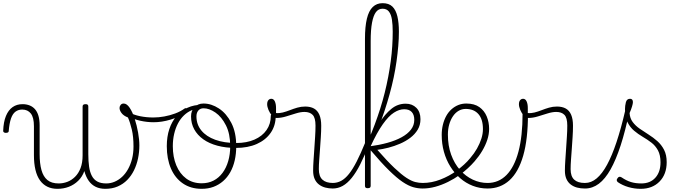

<svg xmlns="http://www.w3.org/2000/svg" viewBox="-76 -1172 4316 1211"><path d="M286 19Q250 19 222.5 5.5Q195 -8 176 -34.5Q157 -61 147.5 -101Q138 -141 138 -193V-376Q138 -431 118.5 -456Q99 -481 64 -481Q40 -481 22 -468Q4 -455 -6.5 -425Q-17 -395 -21 -345Q-21 -340 -25.5 -337Q-30 -334 -40 -334Q-47 -334 -51.5 -337.5Q-56 -341 -56 -346Q-54 -403 -38.5 -440.5Q-23 -478 3.5 -496.5Q30 -515 66 -515Q91 -515 111 -507Q131 -499 145 -483Q159 -467 166.5 -441.5Q174 -416 174 -381V-200Q174 -141 185.5 -99.5Q197 -58 223 -36.5Q249 -15 294 -15Q322 -15 348.5 -25Q375 -35 397 -56.5Q419 -78 432 -111.5Q445 -145 445 -193V-500Q445 -508 449.5 -511.5Q454 -515 464 -515Q473 -515 477 -511.5Q481 -508 481 -500V-200Q481 -155 486 -120.5Q491 -86 503.5 -62.5Q516 -39 538 -27Q560 -15 594 -15Q622 -15 647.5 -26Q673 -37 694.5 -57Q716 -77 732 -106Q748 -135 757 -170.5Q766 -206 766 -248Q766 -310 755.5 -354.5Q745 -399 731 -431Q703 -442 690.5 -459Q678 -476 678 -491Q678 -502 685 -510.5Q692 -519 704 -519Q724 -519 742 -492Q760 -465 773.5 -423Q787 -381 795 -336Q803 -291 803 -255Q803 -213 794.5 -172.5Q786 -132 769 -97.5Q752 -63 726.5 -37Q701 -11 666.5 4Q632 19 588 19Q554 19 528 6.5Q502 -6 484 -31Q466 -56 456 -93Q443 -57 417.5 -32Q392 -7 358.5 6Q325 19 286 19Z M893 -401Q851 -401 808.5 -410.5Q766 -420 727 -440Q720 -444 718.5 -449Q717 -454 719.5 -459Q722 -464 727 -465.5Q732 -467 738 -464Q768 -447 808 -439Q848 -431 891 -431Q925 -431 960.5 -437.5Q996 -444 1029.5 -456.5Q1063 -469 1089 -488Q1096 -492 1102.5 -488Q1109 -484 1110 -477Q1111 -470 1103 -465Q1054 -434 999.5 -417.5Q945 -401 893 -401Z M1196 19Q1127 19 1077.5 -15Q1028 -49 1002 -109.5Q976 -170 976 -250Q976 -310 992 -358Q1008 -406 1038 -440.5Q1068 -475 1108 -493Q1148 -511 1196 -511Q1202 -511 1204 -505.5Q1206 -500 1204 -494.5Q1202 -489 1196 -489Q1163 -489 1135 -477.5Q1107 -466 1084.5 -444.5Q1062 -423 1046.5 -393.5Q1031 -364 1022.5 -327.5Q1014 -291 1014 -250Q1014 -182 1036 -129Q1058 -76 1098.5 -46Q1139 -16 1196 -16Q1238 -16 1271 -33Q1304 -50 1327.5 -81.5Q1351 -113 1363.5 -156Q1376 -199 1376 -250Q1376 -328 1349 -381.5Q1322 -435 1283 -462Q1244 -489 1208 -489Q1199 -489 1194 -493.5Q1189 -498 1189 -504Q1189 -510 1194 -514.5Q1199 -519 1208 -519Q1257 -519 1304.5 -488Q1352 -457 1383 -397Q1414 -337 1414 -250Q1414 -202 1404.5 -160.5Q1395 -119 1376.5 -86Q1358 -53 1331 -29.5Q1304 -6 1270.5 6.5Q1237 19 1196 19Z M1412 -239Q1348 -239 1295.5 -253Q1243 -267 1206 -293.5Q1169 -320 1149 -356.5Q1129 -393 1129 -438Q1129 -456 1134.5 -471Q1140 -486 1150.5 -496.5Q1161 -507 1175 -513Q1189 -519 1207 -519Q1216 -519 1221 -514.5Q1226 -510 1226 -504Q1226 -498 1221.5 -493.5Q1217 -489 1208 -489Q1187 -489 1175 -475Q1163 -461 1163 -438Q1163 -387 1194 -349Q1225 -311 1281.5 -290.5Q1338 -270 1414 -270Q1480 -270 1529 -291.5Q1578 -313 1605 -351.5Q1632 -390 1632 -441Q1632 -450 1640 -452.5Q1648 -455 1655.5 -452.5Q1663 -450 1663 -441Q1663 -380 1631.5 -334.5Q1600 -289 1544 -264Q1488 -239 1412 -239Z M2024 17Q1998 17 1975.5 11Q1953 5 1935.5 -8.5Q1918 -22 1908.5 -43.5Q1899 -65 1899 -95Q1899 -124 1901.5 -159.5Q1904 -195 1906.5 -233.5Q1909 -272 1911.5 -309.5Q1914 -347 1914 -380Q1914 -429 1896 -447.5Q1878 -466 1844 -466Q1820 -466 1789.5 -456.5Q1759 -447 1728 -437.5Q1697 -428 1668 -428Q1653 -428 1639.5 -443Q1626 -458 1617.5 -478.5Q1609 -499 1609 -515Q1609 -525 1612 -532.5Q1615 -540 1621 -544.5Q1627 -549 1635 -549Q1650 -549 1657.5 -532.5Q1665 -516 1665 -491Q1665 -483 1665 -475Q1665 -467 1665 -459Q1686 -457 1707.5 -462.5Q1729 -468 1752 -477Q1775 -486 1799 -493Q1823 -500 1849 -500Q1882 -500 1904.5 -487.5Q1927 -475 1938.5 -448Q1950 -421 1950 -379Q1950 -344 1947.5 -307Q1945 -270 1942.5 -233.5Q1940 -197 1937.5 -164.5Q1935 -132 1935 -105Q1935 -60 1957.5 -39Q1980 -18 2024 -18Q2033 -18 2037.5 -12.5Q2042 -7 2042 -0.5Q2042 6 2037.5 11.5Q2033 17 2024 17Z M2022 17Q2013 17 2008 11.5Q2003 6 2003 -0.5Q2003 -7 2008 -12.5Q2013 -18 2022 -18Q2051 -18 2076 -31.5Q2101 -45 2125 -75Q2149 -105 2174 -154Q2199 -203 2228 -274Q2232 -283 2238.5 -282.5Q2245 -282 2249.5 -275.5Q2254 -269 2250 -259Q2223 -188 2196.5 -136Q2170 -84 2142.5 -50Q2115 -16 2085.5 0.5Q2056 17 2022 17Z M2243 15Q2234 15 2230 11.5Q2226 8 2226 0V-927Q2226 -1004 2238 -1054Q2250 -1104 2275 -1128Q2300 -1152 2337 -1152Q2377 -1152 2399 -1130.5Q2421 -1109 2430.5 -1068.5Q2440 -1028 2440 -972Q2440 -929 2436 -882Q2432 -835 2425 -785Q2418 -735 2407 -683Q2396 -631 2381.5 -578.5Q2367 -526 2349.5 -473Q2332 -420 2311.5 -369Q2291 -318 2267 -268L2248 -289Q2269 -337 2287.5 -386.5Q2306 -436 2322 -486.5Q2338 -537 2350.5 -587Q2363 -637 2372.5 -687Q2382 -737 2388.5 -785.5Q2395 -834 2398 -881Q2401 -928 2401 -972Q2401 -1016 2396 -1048.5Q2391 -1081 2377 -1099Q2363 -1117 2337 -1117Q2311 -1117 2295 -1095.5Q2279 -1074 2270.5 -1029Q2262 -984 2262 -913V0Q2262 8 2257.5 11.5Q2253 15 2243 15ZM2590 17Q2560 17 2530 8.5Q2500 0 2463.5 -24.5Q2427 -49 2378 -97Q2329 -145 2262 -224H2256V-249Q2316 -257 2367 -271Q2418 -285 2456.5 -306Q2495 -327 2516 -354.5Q2537 -382 2537 -416Q2537 -448 2521 -465.5Q2505 -483 2473 -483Q2442 -483 2408.5 -461.5Q2375 -440 2338.5 -388.5Q2302 -337 2261 -248L2255 -286Q2285 -346 2318.5 -399Q2352 -452 2392 -485Q2432 -518 2483 -518Q2524 -518 2550 -492Q2576 -466 2576 -420Q2576 -383 2558.5 -354Q2541 -325 2512 -303Q2483 -281 2447 -265.5Q2411 -250 2374 -240.5Q2337 -231 2304 -227Q2367 -155 2411.5 -113Q2456 -71 2487.5 -50.5Q2519 -30 2543 -24Q2567 -18 2590 -18Q2600 -18 2605 -12.5Q2610 -7 2610 -0.5Q2610 6 2605 11.5Q2600 17 2590 17Z M2590 17Q2581 17 2576 11.5Q2571 6 2571 -0.5Q2571 -7 2576 -12.5Q2581 -18 2590 -18Q2646 -18 2701.5 -39.5Q2757 -61 2804 -95Q2809 -98 2814 -96Q2819 -94 2823 -89Q2827 -84 2828 -78Q2829 -72 2824 -69Q2789 -44 2749.5 -24.5Q2710 -5 2669.5 6Q2629 17 2590 17Z M2807 -98Q2830 -115 2851 -134Q2872 -153 2890 -175Q2915 -204 2932.5 -235Q2950 -266 2960 -297Q2970 -328 2970 -358Q2970 -420 2941.5 -452.5Q2913 -485 2861 -485Q2852 -485 2847.5 -490Q2843 -495 2844 -502Q2845 -509 2850.5 -514Q2856 -519 2865 -519Q2916 -519 2947.5 -496.5Q2979 -474 2994 -437.5Q3009 -401 3009 -359Q3009 -325 2997.5 -290Q2986 -255 2965.5 -220.5Q2945 -186 2917 -154Q2898 -132 2875 -111Q2852 -90 2827 -71Z M2999 17Q2950 17 2906 0Q2862 -17 2826.5 -48Q2791 -79 2764.5 -121.5Q2738 -164 2724 -214.5Q2710 -265 2710 -321Q2710 -355 2717.5 -385.5Q2725 -416 2738.5 -440.5Q2752 -465 2771.5 -482.5Q2791 -500 2814.5 -509.5Q2838 -519 2865 -519Q2874 -519 2878.5 -514Q2883 -509 2882 -502Q2881 -495 2875.5 -490Q2870 -485 2861 -485Q2837 -485 2816.5 -473Q2796 -461 2781 -439Q2766 -417 2757.5 -387.5Q2749 -358 2749 -323Q2749 -253 2769.5 -196.5Q2790 -140 2825.5 -100Q2861 -60 2906 -39Q2951 -18 2999 -18Q3069 -18 3118.5 -68Q3168 -118 3194 -215.5Q3220 -313 3220 -455Q3220 -464 3225 -468.5Q3230 -473 3237 -472.5Q3244 -472 3249 -467Q3254 -462 3254 -453Q3254 -294 3224 -190Q3194 -86 3137 -34.5Q3080 17 2999 17Z M3612 17Q3586 17 3563.5 11Q3541 5 3523.5 -8.5Q3506 -22 3496.5 -43.5Q3487 -65 3487 -95Q3487 -124 3489.5 -159.5Q3492 -195 3494.5 -233.5Q3497 -272 3499.5 -309.5Q3502 -347 3502 -380Q3502 -429 3484 -447.5Q3466 -466 3432 -466Q3408 -466 3377.5 -456.5Q3347 -447 3316 -437.5Q3285 -428 3256 -428Q3241 -428 3227.5 -443Q3214 -458 3205.5 -478.5Q3197 -499 3197 -515Q3197 -525 3200 -532.5Q3203 -540 3209 -544.5Q3215 -549 3223 -549Q3238 -549 3245.5 -532.5Q3253 -516 3253 -491Q3253 -483 3253 -475Q3253 -467 3253 -459Q3274 -457 3295.5 -462.5Q3317 -468 3340 -477Q3363 -486 3387 -493Q3411 -500 3437 -500Q3470 -500 3492.5 -487.5Q3515 -475 3526.5 -448Q3538 -421 3538 -379Q3538 -344 3535.5 -307Q3533 -270 3530.5 -233.5Q3528 -197 3525.5 -164.5Q3523 -132 3523 -105Q3523 -60 3545.5 -39Q3568 -18 3612 -18Q3621 -18 3625.5 -12.5Q3630 -7 3630 -0.5Q3630 6 3625.5 11.5Q3621 17 3612 17Z M3614 17Q3605 17 3600 11.5Q3595 6 3595 -0.5Q3595 -7 3600 -12.5Q3605 -18 3614 -18Q3653 -18 3687.5 -47Q3722 -76 3753 -133Q3784 -190 3812.5 -275.5Q3841 -361 3867 -473Q3869 -481 3876 -482Q3883 -483 3889 -479Q3895 -475 3893 -466Q3868 -345 3838.5 -254.5Q3809 -164 3775 -103.5Q3741 -43 3701 -13Q3661 17 3614 17Z M3965 19Q3925 19 3887.5 8Q3850 -3 3821 -23Q3815 -28 3814 -34.5Q3813 -41 3819 -48Q3824 -56 3830.5 -57Q3837 -58 3845 -53Q3874 -33 3903 -24Q3932 -15 3969 -15Q4025 -15 4057.5 -51Q4090 -87 4090 -148Q4090 -194 4074 -223.5Q4058 -253 4032.5 -272.5Q4007 -292 3978 -309Q3949 -326 3923.5 -347.5Q3898 -369 3882 -401Q3866 -433 3866 -484Q3866 -504 3871.5 -526.5Q3877 -549 3898 -549Q3907 -549 3911.5 -543.5Q3916 -538 3916 -528Q3916 -519 3910.5 -500.5Q3905 -482 3895 -459Q3897 -426 3914.5 -402.5Q3932 -379 3958.5 -360.5Q3985 -342 4014.5 -323.5Q4044 -305 4070 -282Q4096 -259 4112.5 -227Q4129 -195 4129 -149Q4129 -73 4084 -27Q4039 19 3965 19Z"/></svg>

Font: Playwrite CL Thin
Style: Regular
Weight: 100
Designer: Veronika Burian, José Scaglione
Foundry: TypeTogether
Version: Version 1.002